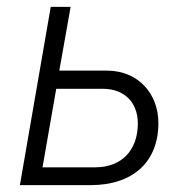

<svg xmlns="http://www.w3.org/2000/svg" viewBox="-20 -540 533 560"><path d="M38 0H244C368 0 442 -68 442 -181C442 -267 383 -333 294 -334H153L186 -520H128ZM104 -52 144 -281H280C343 -281 382 -241 382 -180C382 -102 335 -52 258 -52Z"/></svg>

Font: Fixel Text 20240404 Light
Style: Italic
Weight: 300
Width: 4
Italic angle: -10°
Designer: AlfaBravo + MacPaw
Foundry: Kyrylo Tkachov, Marchela Mozhyna, Serhii Makarenko, Maria Weinstein, Zakhar Kryvoshyya
Version: Version 1.211;Glyphs 3.2 (3225)